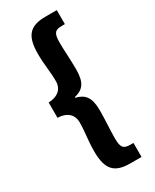

<svg xmlns="http://www.w3.org/2000/svg" viewBox="-219 -765 787 974"><g transform="rotate(-30 174.5 -278.0)"><path d="M236 152H301V70H283C243 70 231 57 231 3C231 -50 236 -98 236 -158C236 -235 211 -264 160 -276V-280C211 -292 236 -321 236 -398C236 -458 231 -506 231 -559C231 -613 243 -626 283 -626H301V-708H236C146 -708 107 -673 107 -564C107 -494 117 -460 117 -396C117 -362 95 -325 31 -323V-233C95 -231 117 -194 117 -159C117 -96 107 -62 107 8C107 117 146 152 236 152Z"/></g></svg>

Font: Source Sans Pro
Style: Bold
Weight: 700
Designer: Paul D. Hunt
Foundry: Adobe Systems Incorporated
Version: Version 3.006;hotconv 1.0.111;makeotfexe 2.5.65597